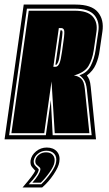

<svg xmlns="http://www.w3.org/2000/svg" viewBox="-46 -611 479 842"><path d="M-26 0 58 -591H285Q356 -591 383.5 -557.5Q411 -524 403 -472L391 -390Q387 -358 374.5 -329Q362 -300 335 -280Q342 -271 346 -260.5Q350 -250 352 -229L375 0ZM-6 -18H155L177 -172L185 -18H356L335 -218Q332 -247 322.5 -260.5Q313 -274 302 -281Q337 -292 352.5 -323.5Q368 -355 373 -390L385 -472Q392 -516 368 -544.5Q344 -573 282 -573H72ZM4 -27 80 -564H281Q338 -564 360.5 -538.5Q383 -513 377 -472L365 -390Q359 -350 342 -321.5Q325 -293 278 -280Q297 -278 310 -266Q323 -254 326 -222L346 -27H194L180 -254L148 -27ZM188 -318H197Q208 -318 214.5 -333Q221 -348 226 -385L233 -435Q238 -470 235 -479Q232 -488 221 -488H212ZM197 -327 219 -478H223Q228 -478 228 -468.5Q228 -459 223 -424L218 -385Q214 -349 208.5 -338Q203 -327 201 -327ZM53 211Q79 181 92 163.5Q105 146 109 137L107 136Q102 131 94 121Q86 111 88 93Q92 69 112.5 52.5Q133 36 159 36Q188 36 203.5 53.5Q219 71 214 100Q211 121 189 154Q167 187 139 211ZM80 197H135Q159 174 178.5 145.5Q198 117 200 100Q204 77 192 63.5Q180 50 157 50Q137 50 121 62.5Q105 75 102 93Q101 106 106.5 113Q112 120 117 124Q124 131 124 133Q121 155 80 197ZM96 190Q128 154 131 133Q132 126 126 121.5Q120 117 114 111Q108 105 109 93Q111 78 124.5 67.5Q138 57 156 57Q176 57 186 69Q196 81 193 100Q191 117 171.5 144.5Q152 172 133 190Z"/></svg>

Font: Alumni Sans Collegiate One SC
Style: Italic
Weight: 400
Italic angle: -8°
Designer: Robert E. Leuschke
Foundry: Robert E. Leuschke
Version: Version 1.100